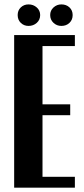

<svg xmlns="http://www.w3.org/2000/svg" viewBox="-20 -860 385 880"><path d="M61 -791Q61 -812.5 75.4 -826.2Q89.8 -839.8 110.8 -839.8Q132.8 -839.8 148.4 -825.9Q164.1 -812 164.1 -791Q164.1 -769 148.4 -755.1Q132.8 -741.2 110.8 -741.2Q89.8 -741.2 75.4 -755.1Q61 -769 61 -791ZM210 -791Q210 -812 225.3 -825.9Q240.7 -839.8 261.2 -839.8Q283.7 -839.8 298.3 -826.2Q313 -812.5 313 -791Q313 -769 298.3 -755.1Q283.7 -741.2 261.2 -741.2Q240.2 -741.2 225.1 -755.4Q210 -769.5 210 -791ZM44.9 -699.2H323.2V-648.9H174.8V-381.8H301.8V-332H174.8V-49.8H323.2V0H44.9Z"/></svg>

Font: Moniqa Black Paragraph
Style: Regular
Weight: 900
Designer: Rajesh Rajput
Foundry: Rajesh Rajput
Version: Version 1.000